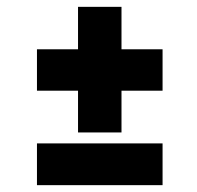

<svg xmlns="http://www.w3.org/2000/svg" viewBox="-20 -602 575 561"><path d="M335 -582V-458H455V-337H335V-215H208V-337H88V-458H208V-582ZM455 -183V-61H88V-183Z"/></svg>

Font: Josefin Sans
Style: Bold
Weight: 700
Designer: Santiago Orozco
Foundry: Typemade
Version: Version 2.000